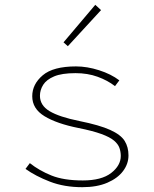

<svg xmlns="http://www.w3.org/2000/svg" viewBox="-20 -766 640 798"><path d="M322 12Q247 12 187.5 -11Q128 -34 86 -64L104 -88Q143 -57 194 -36.5Q245 -16 324 -16Q402 -16 442 -47Q482 -78 482 -118Q482 -135 476.5 -151Q471 -167 454 -181.5Q437 -196 401.5 -209Q366 -222 306 -234Q216 -252 165 -283Q114 -314 114 -366Q114 -416 157.5 -453Q201 -490 296 -490Q342 -490 392 -474Q442 -458 476 -432L458 -408Q427 -432 385.5 -447Q344 -462 294 -462Q237 -462 205 -448.5Q173 -435 159.5 -413.5Q146 -392 146 -368Q146 -328 186 -304Q226 -280 310 -263Q394 -246 438 -226Q482 -206 498 -180.5Q514 -155 514 -120Q514 -85 491.5 -55Q469 -25 426 -6.5Q383 12 322 12ZM262 -574 244 -590 376 -746 400 -724Z"/></svg>

Font: Source Code Pro ExtraLight
Style: Regular
Weight: 200
Monospace: yes
Designer: Paul D. Hunt, Teo Tuominen
Foundry: Adobe
Version: Version 1.026;hotconv 1.1.0;makeotfexe 2.6.0